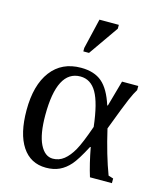

<svg xmlns="http://www.w3.org/2000/svg" viewBox="-108 -785 740 875"><g transform="rotate(15 262.0 -347.5)"><path d="M500 -22V0H396.5Q378.4 -57.6 364.3 -133.8H361.3Q326.2 -66.9 303.7 -41.3Q281.2 -15.6 253.9 -2.9Q226.6 9.8 190.9 9.8Q117.7 9.8 77.9 -50.3Q38.1 -110.4 38.1 -221.2Q38.1 -339.4 88.1 -405.5Q138.2 -471.7 229 -471.7Q291.5 -471.7 328.1 -440.4Q364.7 -409.2 387.7 -336.9H390.6L424.8 -459H501.5V-439.5Q490.2 -421.9 475.1 -387.2Q460 -352.5 416 -235.8Q443.8 -115.7 476.6 -29.3ZM353.5 -226.1Q340.8 -336.4 313 -384.5Q285.2 -432.6 236.3 -432.6Q126.5 -432.6 126.5 -221.2Q126.5 -131.3 149.4 -84.7Q172.4 -38.1 210.4 -38.1Q239.7 -38.1 262.9 -56.6Q286.1 -75.2 305.4 -109.4Q324.7 -143.6 353.5 -226.1ZM218.8 -546.4V-562.5L252.4 -705.1H343.8V-687L245.6 -546.4Z"/></g></svg>

Font: Times New Roman
Style: Regular
Weight: 400
Designer: Steve Matteson
Foundry: Ascender Corporation
Version: Version 2.00.3